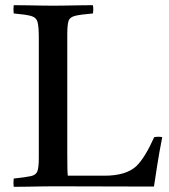

<svg xmlns="http://www.w3.org/2000/svg" viewBox="-20 -721 654 742"><path d="M33 1Q31 -14 33 -31Q80 -36 100 -40.5Q120 -45 125 -60.5Q130 -76 130 -111V-576Q130 -618 125 -636Q120 -654 99.5 -659.5Q79 -665 33 -669Q31 -684 33 -701Q54 -701 82.5 -700.5Q111 -700 139 -699.5Q167 -699 185 -699Q204 -699 232.5 -699.5Q261 -700 290.5 -700.5Q320 -701 339 -701Q342 -686 339 -669Q292 -665 271 -660Q250 -655 245 -640Q240 -625 240 -589V-124Q240 -90 240.5 -69.5Q241 -49 242 -42H384Q467 -42 507 -79Q540 -111 576 -191Q592 -194 607 -191Q595 -130 587.5 -81.5Q580 -33 575 0Q478 0 381.5 -0.5Q285 -1 188 -1Q169 -1 140 -0.5Q111 0 82 0.5Q53 1 33 1Z"/></svg>

Font: Tiro Telugu
Style: Regular
Weight: 400
Designer: Telugu: John Hudson & Fiona Ross. Latin: John Hudson.
Foundry: Tiro Typeworks Ltd.
Version: Version 1.52